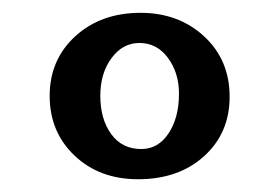

<svg xmlns="http://www.w3.org/2000/svg" viewBox="-20 -660 434 298"><path d="M194.3 -381.8Q134.3 -381.8 95.7 -418.5Q57.1 -455.1 57.1 -511.2Q57.1 -567.4 96.9 -603.8Q136.7 -640.1 198.2 -640.1Q257.3 -640.1 296.9 -603.5Q336.4 -566.9 336.4 -509.8Q336.4 -453.6 296.9 -417.7Q257.3 -381.8 194.3 -381.8ZM199.2 -428.7Q225.6 -428.7 241.7 -453.1Q257.8 -477.5 257.8 -514.6Q257.8 -546.9 240.7 -570.1Q223.6 -593.3 196.3 -593.3Q170.4 -593.3 153.1 -569.8Q135.7 -546.4 135.7 -511.2Q135.7 -475.1 152.6 -451.9Q169.4 -428.7 199.2 -428.7Z"/></svg>

Font: Elstob 6pt SemiBold
Style: Regular
Weight: 600
Designer: Peter S. Baker
Version: Version 1.015